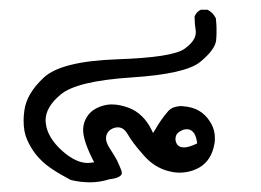

<svg xmlns="http://www.w3.org/2000/svg" viewBox="-20 -212 540 397"><path d="M395.5 -191.9Q386.2 -188 382.3 -177.7Q382.3 -163.1 384.8 -147.9Q384.8 -146.5 384.8 -144.5Q384.8 -127.9 361.8 -111.3Q337.4 -93.3 222.4 -89.4Q107.4 -85.4 71 -52Q34.7 -18.6 30.3 17.1Q28.8 27.8 28.8 37.6Q28.8 60.1 35.6 75.7Q46.4 101.1 64.9 119.1Q82.5 137.2 126.5 160.2Q146.5 165 166.3 165Q186 165 206.1 158.7Q223.6 156.7 229 151.4Q231.9 148.9 231.9 146Q231.9 143.1 230.5 139.2Q229 135.3 226.6 129.9Q224.1 124.5 221.7 119.1Q215.8 108.4 207.5 95.7Q199.2 83 199.2 74.2Q199.2 62 210 55.2Q216.8 51.3 223.6 51.3Q235.8 51.3 243.7 64.9Q253.4 82.5 276.9 108.9Q299.3 134.8 329.6 142.1Q340.8 145 351.6 145Q370.1 145 386.7 137.2Q413.1 125 421.4 94.2Q424.3 83.5 424.3 76.2Q424.3 68.8 423.8 64.9Q421.9 50.8 413.6 38.6Q395.5 10.3 359.4 7.8Q356.9 7.3 355 7.3Q353 7.3 350.3 7.6Q347.7 7.8 344.5 8.5Q341.3 9.3 338.4 10.3Q331.5 13.2 327.1 18.6Q313 34.7 300.8 56.2L296.4 63L293 55.7Q276.4 22.9 247.1 11.2Q227.5 3.9 210.9 3.9Q202.6 3.9 195.3 5.9Q173.3 11.7 162.6 25.6Q151.9 39.6 151.9 57.1Q151.9 78.1 171.9 118.2L174.8 123.5Q165 125 161.6 125Q137.2 125 109.4 100.6Q77.6 72.3 74.7 42.5Q74.2 40 74.2 37.1Q74.2 9.3 105.5 -16.6Q138.7 -44.4 251.2 -51.8Q363.8 -59.1 394 -84Q424.3 -108.9 426.8 -127.9Q427.7 -137.2 427.7 -143.1Q427.7 -148.9 427.7 -155Q427.7 -161.1 426.3 -174.3Q420.4 -186 409.2 -191.9ZM384.8 85.9Q369.6 92.8 360.8 92.8Q347.7 92.8 344.2 82.5Q342.8 78.6 342.8 76.2Q342.8 67.9 347.2 63.5Q351.6 59.1 359.4 56.2Q363.3 55.2 366.7 55.2Q373.5 55.2 378.4 60.1Q385.3 66.4 387.2 81.5L387.7 84.5Z"/></svg>

Font: Bakudai
Style: Light
Weight: 300
Version: Version 1.48